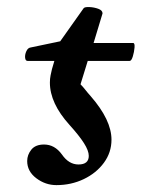

<svg xmlns="http://www.w3.org/2000/svg" viewBox="-20 -525 411 558"><path d="M144 13Q112 13 85.5 -7Q59 -27 59 -57Q59 -75 71 -90Q83 -105 108 -105Q139 -105 160 -76Q180 -47 208 -47Q238 -47 238 -72Q238 -87 224 -109Q210 -131 182 -162Q125 -225 125 -285Q125 -296 127 -306Q129 -316 131 -324L138 -348H60Q54 -348 53 -357Q52 -366 56.5 -376Q61 -386 69 -387L155 -405L223 -501Q226 -505 239.5 -504.5Q253 -504 265.5 -499.5Q278 -495 278 -486L252 -400H367Q372 -400 371 -387Q370 -374 366 -361Q362 -348 357 -348H235L214 -280Q221 -273 228 -264Q235 -255 244 -245Q304 -176 304 -119Q304 -82 282 -52Q260 -22 223.5 -4.5Q187 13 144 13Z"/></svg>

Font: Junicode
Style: Bold Italic
Weight: 700
Italic angle: -11°
Designer: Peter S. Baker
Version: Version 2.100; ttfautohint (v1.8.4)